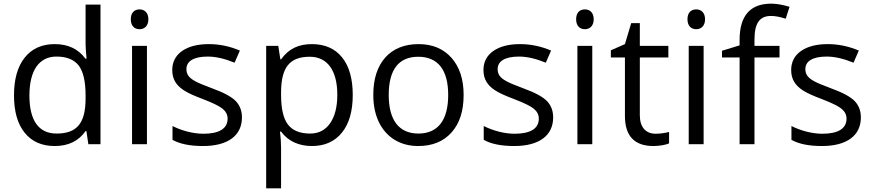

<svg xmlns="http://www.w3.org/2000/svg" viewBox="-20 -785 4751 1045"><path d="M460.9 0H526.9V-759.8H445.8V-542L447.8 -504.4L451.2 -465.8H444.8C406.2 -518.6 350.6 -544.9 277.8 -544.9C208 -544.9 153.8 -520.5 114.7 -471.7C75.7 -422.9 56.2 -354.5 56.2 -266.1C56.2 -177.7 75.7 -109.9 114.7 -62C153.3 -14.2 208 9.8 277.8 9.8C352.5 9.8 408.2 -17.6 445.8 -71.8H450.2ZM288.1 -58.1C190.9 -58.1 140.1 -128.4 140.1 -265.1C140.1 -399.9 191.9 -477.1 287.1 -477.1C342.3 -477.1 382.8 -460.9 408.2 -428.7C433.1 -396 445.8 -341.8 445.8 -266.1V-249C445.8 -114.7 398.9 -58.1 288.1 -58.1Z M779.8 -535.2H698.7V0H779.8ZM691.9 -680.2C691.9 -643.6 712.4 -626 739.7 -626C765.6 -626 787.6 -643.6 787.6 -680.2C787.6 -716.8 765.6 -733.9 739.7 -733.9C712.4 -733.9 691.9 -717.3 691.9 -680.2Z M1296.9 -146C1296.9 -181.6 1285.6 -210.9 1263.7 -234.4C1241.2 -257.8 1198.2 -281.2 1134.8 -304.2C1088.4 -321.3 1057.1 -334.5 1041 -343.8C1008.3 -361.8 994.6 -380.4 994.6 -409.2C994.6 -451.7 1034.2 -477.1 1110.8 -477.1C1154.3 -477.1 1203.1 -465.8 1256.8 -443.8L1285.6 -509.8C1230.5 -533.2 1174.3 -544.9 1116.7 -544.9C1054.7 -544.9 1006.3 -532.2 970.7 -507.3C935.1 -481.9 917.5 -447.3 917.5 -403.8C917.5 -379.4 922.9 -358.4 933.1 -340.8C943.4 -323.2 959 -307.6 980 -293.9C1001 -279.8 1036.1 -263.7 1085.9 -245.1C1138.2 -225.1 1173.8 -207.5 1191.9 -192.9C1210 -177.7 1218.8 -160.2 1218.8 -139.2C1218.8 -84 1171.4 -57.1 1086.9 -57.1C1032.2 -57.1 970.2 -73.2 918.9 -99.1V-23.9C958.5 -1.5 1014.2 9.8 1085 9.8C1219.2 9.8 1296.9 -46.4 1296.9 -146Z M1677.7 9.8C1747.6 9.8 1801.8 -14.6 1841.3 -63.5C1880.4 -111.8 1899.9 -180.2 1899.9 -268.1C1899.9 -355.5 1880.9 -423.8 1842.3 -472.2C1803.7 -520.5 1748.5 -544.9 1677.7 -544.9C1606 -544.9 1551.3 -520.5 1509.8 -461.9H1505.9L1494.6 -535.2H1428.7V240.2H1509.8V20C1509.8 -7.8 1507.8 -37.6 1503.9 -68.8H1509.8C1548.8 -15.6 1607.9 9.8 1677.7 9.8ZM1666 -476.1C1761.2 -476.1 1815.9 -402.3 1815.9 -269C1815.9 -203.1 1802.7 -151.9 1776.9 -114.3C1750.5 -76.7 1714.4 -58.1 1668 -58.1C1612.8 -58.1 1572.3 -74.2 1547.4 -106.9C1522.5 -139.2 1509.8 -192.9 1509.8 -268.1V-286.1C1511.2 -418.5 1556.6 -476.1 1666 -476.1Z M2503.4 -268.1C2503.4 -353 2481.4 -420.4 2437.5 -470.2C2393.1 -520 2333.5 -544.9 2258.8 -544.9C2181.2 -544.9 2120.6 -520.5 2077.1 -472.2C2033.7 -423.3 2011.7 -355.5 2011.7 -268.1C2011.7 -211.9 2022 -162.6 2042 -120.6C2082.5 -36.6 2159.7 9.8 2255.4 9.8C2333 9.8 2393.6 -14.6 2437.5 -64C2481.4 -112.8 2503.4 -180.7 2503.4 -268.1ZM2095.7 -268.1C2095.7 -406.2 2150.4 -476.1 2256.3 -476.1C2363.8 -476.1 2419.4 -404.3 2419.4 -268.1C2419.4 -130.9 2363.3 -58.1 2257.3 -58.1C2151.4 -58.1 2095.7 -131.3 2095.7 -268.1Z M2990.7 -146C2990.7 -181.6 2979.5 -210.9 2957.5 -234.4C2935.1 -257.8 2892.1 -281.2 2828.6 -304.2C2782.2 -321.3 2751 -334.5 2734.9 -343.8C2702.1 -361.8 2688.5 -380.4 2688.5 -409.2C2688.5 -451.7 2728 -477.1 2804.7 -477.1C2848.1 -477.1 2897 -465.8 2950.7 -443.8L2979.5 -509.8C2924.3 -533.2 2868.2 -544.9 2810.5 -544.9C2748.5 -544.9 2700.2 -532.2 2664.6 -507.3C2628.9 -481.9 2611.3 -447.3 2611.3 -403.8C2611.3 -379.4 2616.7 -358.4 2627 -340.8C2637.2 -323.2 2652.8 -307.6 2673.8 -293.9C2694.8 -279.8 2730 -263.7 2779.8 -245.1C2832 -225.1 2867.7 -207.5 2885.7 -192.9C2903.8 -177.7 2912.6 -160.2 2912.6 -139.2C2912.6 -84 2865.2 -57.1 2780.8 -57.1C2726.1 -57.1 2664.1 -73.2 2612.8 -99.1V-23.9C2652.3 -1.5 2708 9.8 2778.8 9.8C2913.1 9.8 2990.7 -46.4 2990.7 -146Z M3203.6 -535.2H3122.6V0H3203.6ZM3115.7 -680.2C3115.7 -643.6 3136.2 -626 3163.6 -626C3189.5 -626 3211.4 -643.6 3211.4 -680.2C3211.4 -716.8 3189.5 -733.9 3163.6 -733.9C3136.2 -733.9 3115.7 -717.3 3115.7 -680.2Z M3548.3 -57.1C3495.1 -57.1 3462.4 -92.8 3462.4 -157.2V-472.2H3617.7V-535.2H3462.4V-659.2H3415.5L3381.3 -544.9L3304.7 -511.2V-472.2H3381.3V-153.8C3381.3 -44.9 3433.1 9.8 3536.6 9.8C3550.3 9.8 3565.9 8.3 3583 5.9C3600.1 2.9 3612.8 -0.5 3621.6 -4.9V-66.9C3606 -62.5 3577.1 -57.1 3548.3 -57.1Z M3809.6 -535.2H3728.5V0H3809.6ZM3721.7 -680.2C3721.7 -643.6 3742.2 -626 3769.5 -626C3795.4 -626 3817.4 -643.6 3817.4 -680.2C3817.4 -716.8 3795.4 -733.9 3769.5 -733.9C3742.2 -733.9 3721.7 -717.3 3721.7 -680.2Z M4222.7 -535.2H4086.4V-569.8C4086.4 -659.7 4115.2 -698.2 4176.3 -698.2C4198.2 -698.2 4225.1 -693.4 4256.3 -683.1L4277.3 -748C4239.3 -759.3 4206.1 -765.1 4177.7 -765.1C4063 -765.1 4005.4 -699.2 4005.4 -567.9V-538.1L3909.7 -508.8V-472.2H4005.4V0H4086.4V-472.2H4222.7Z M4665.5 -146C4665.5 -181.6 4654.3 -210.9 4632.3 -234.4C4609.9 -257.8 4566.9 -281.2 4503.4 -304.2C4457 -321.3 4425.8 -334.5 4409.7 -343.8C4377 -361.8 4363.3 -380.4 4363.3 -409.2C4363.3 -451.7 4402.8 -477.1 4479.5 -477.1C4522.9 -477.1 4571.8 -465.8 4625.5 -443.8L4654.3 -509.8C4599.1 -533.2 4543 -544.9 4485.4 -544.9C4423.3 -544.9 4375 -532.2 4339.4 -507.3C4303.7 -481.9 4286.1 -447.3 4286.1 -403.8C4286.1 -379.4 4291.5 -358.4 4301.8 -340.8C4312 -323.2 4327.6 -307.6 4348.6 -293.9C4369.6 -279.8 4404.8 -263.7 4454.6 -245.1C4506.8 -225.1 4542.5 -207.5 4560.5 -192.9C4578.6 -177.7 4587.4 -160.2 4587.4 -139.2C4587.4 -84 4540 -57.1 4455.6 -57.1C4400.9 -57.1 4338.9 -73.2 4287.6 -99.1V-23.9C4327.1 -1.5 4382.8 9.8 4453.6 9.8C4587.9 9.8 4665.5 -46.4 4665.5 -146Z"/></svg>

Font: Samim
Style: Regular
Weight: 400
Foundry: DejaVu fonts team - Redesigned by Saber Rastikerdar
Version: Version 4.0.5